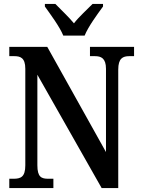

<svg xmlns="http://www.w3.org/2000/svg" viewBox="-20 -951 715 971"><path d="M300 -771H408C426 -816 473 -880 501 -918V-931H448C421 -903 379 -866 354 -833C327 -866 287 -903 260 -931H207V-918C234 -880 282 -816 300 -771ZM27 0H250V-47H224C190 -47 169 -55 169 -115V-573L494 0H578V-599C578 -656 601 -667 634 -667H658V-714H435V-667H460C491 -667 516 -657 516 -603V-182L219 -714H27V-667H52C83 -667 108 -659 108 -603V-115C108 -55 84 -47 48 -47H27Z"/></svg>

Font: Noto Serif Bengali Condensed SemiBold
Style: Regular
Weight: 600
Width: 3
Designer: Juan Bruce, Universal Thirst, Indian Type Foundry and the Monotype Design Team.
Foundry: Monotype Imaging Inc.
Version: Version 2.003